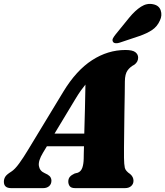

<svg xmlns="http://www.w3.org/2000/svg" viewBox="-54 -971 853 991"><path d="M167.5 -182Q142.5 -140.5 146.8 -114.5Q151 -88.5 176.5 -77.5L191.5 -70Q203 -63 207.2 -55.2Q211.5 -47.5 211.5 -39Q211.5 -21 199.8 -10.5Q188 0 169 0H3.5Q-34 0 -34 -33Q-34 -47 -26.8 -58.8Q-19.5 -70.5 4 -85Q22.5 -96.5 45 -127.5Q67.5 -158.5 90.5 -197L273 -498Q339.5 -607.5 421 -660.2Q502.5 -713 593.5 -713Q630 -713 644.5 -701.8Q659 -690.5 659 -673.5Q659 -651.5 639.5 -637Q617 -625.5 604 -607Q591 -588.5 590.5 -551Q590.5 -526.5 589.8 -484.2Q589 -442 588.2 -392Q587.5 -342 587 -294Q586.5 -246 586 -209Q585.5 -172 586 -156.5Q586.5 -122 590.2 -105.2Q594 -88.5 618 -72.5Q635 -58 635 -38Q635 -21.5 623.2 -10.8Q611.5 0 591 0H334Q313.5 0 306 -10Q298.5 -20 298.5 -34Q298.5 -49 306.8 -58.5Q315 -68 331.5 -75.5L347.5 -79.5Q364 -86 370.8 -105Q377.5 -124 378 -152Q378 -164 378.5 -180.5Q379 -197 379.5 -216H188ZM334.5 -459 227.5 -281.5H381Q383 -343 384.5 -411.2Q386 -479.5 387 -534.5Q376.5 -522 363.5 -503.8Q350.5 -485.5 334.5 -459ZM613.5 -880.5Q643.5 -917 674 -936.5Q704.5 -956 736.5 -949Q767 -943 775.5 -917.2Q784 -891.5 771.5 -865.5Q758 -834.5 731.5 -816.5Q705 -798.5 664 -784.5L564 -751Q553 -747 542.5 -748Q532 -749 528.5 -756.5Q524.5 -764.5 529.2 -773.5Q534 -782.5 542 -792.5Z"/></svg>

Font: Fraunces 72pt S050 Black
Style: Italic
Weight: 900
Italic angle: -16°
Version: Version 1.000; ttfautohint (v1.8.3)